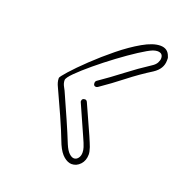

<svg xmlns="http://www.w3.org/2000/svg" viewBox="-92 -561 591 622"><g transform="rotate(20 203.5 -250.5)"><path d="M219 -21Q206 -21 192 -32.5Q178 -44 167 -69Q150 -113 131 -155.5Q112 -198 92 -241Q89 -247 87 -254Q85 -261 85 -269Q85 -273 105 -295.5Q125 -318 157.5 -349Q190 -380 227 -410Q264 -440 299 -460Q334 -480 359 -480Q385 -480 393 -456Q395 -452 395 -449Q395 -446 395 -442Q395 -413 366 -394Q326 -369 289 -340Q252 -311 214 -285Q210 -283 208 -283Q199 -283 199 -293Q199 -299 203 -302Q241 -328 278 -356.5Q315 -385 355 -411Q366 -418 370.5 -426.5Q375 -435 375 -442Q375 -460 356 -460Q350 -460 341 -457Q326 -451 297.5 -432.5Q269 -414 236 -389.5Q203 -365 173 -340Q143 -315 124 -296Q105 -277 105 -269Q105 -258 111 -247.5Q117 -237 121 -227Q138 -189 155 -150.5Q172 -112 186 -77Q194 -58 203 -49.5Q212 -41 220 -41Q228 -41 234 -48.5Q240 -56 240 -68Q240 -77 237 -86Q234 -96 223.5 -119Q213 -142 201 -169.5Q189 -197 179 -219Q178 -220 178 -223Q178 -233 189 -233Q194 -233 197 -227Q207 -204 219.5 -177Q232 -150 242 -127Q252 -104 256 -93Q261 -78 261 -69Q261 -48 248.5 -34.5Q236 -21 219 -21Z"/></g></svg>

Font: Neonderthaw
Style: Regular
Weight: 400
Designer: Robert E. Leuschke
Foundry: Robert E. Leuschke
Version: Version 1.010; ttfautohint (v1.8.3)